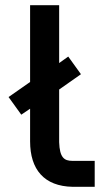

<svg xmlns="http://www.w3.org/2000/svg" viewBox="-20 -720 419 740"><path d="M62 -278 96 -301V-175C96 -67 150 -2 260 0H345V-100H259C227 -100 210 -113 208 -172V-375L292 -434L243 -502L208 -477V-700H96V-404L13 -346Z"/></svg>

Font: Mint Spirit
Style: Bold
Weight: 700
Designer: HARENDAL Hirwen
Foundry: Arkandis Digital Foundry.
Version: Version 1.004;FFEdit